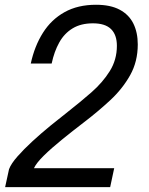

<svg xmlns="http://www.w3.org/2000/svg" viewBox="-20 -766 608 786"><path d="M1 0 17 -73.5Q25.5 -96 51.2 -125.2Q77 -154.5 112.2 -187Q147.5 -219.5 186 -251Q224.5 -282.5 258 -308.5Q308.5 -348 354.5 -388.2Q400.5 -428.5 429.5 -475Q458.5 -521.5 458.5 -578.5Q458.5 -623.5 434.5 -647Q410.5 -670.5 360.5 -670.5Q311.5 -670.5 277.5 -650Q243.5 -629.5 222.8 -592.5Q202 -555.5 191.5 -506H106Q121.5 -577.5 155.8 -631.8Q190 -686 244.2 -716.2Q298.5 -746.5 373 -746.5Q432.5 -746.5 470.2 -726.2Q508 -706 526 -669.5Q544 -633 544 -584Q544 -514 512.8 -458.2Q481.5 -402.5 431.8 -356.2Q382 -310 326.5 -267.5Q277.5 -230 233.8 -194.5Q190 -159 159.5 -129Q129 -99 119 -77.5H447.5L431 0Z"/></svg>

Font: Epilogue
Style: Italic
Weight: 400
Italic angle: -12°
Designer: Tyler Finck
Foundry: Etcetera Type Co
Version: Version 2.112